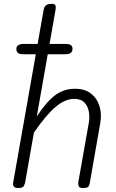

<svg xmlns="http://www.w3.org/2000/svg" viewBox="-20 -948 586 968"><path d="M72 0Q59.5 0 53.8 -4.2Q48 -8.5 46.5 -14.2Q45 -20 46 -25L199.5 -895.5Q202.5 -914 211.8 -921.2Q221 -928.5 241 -928.5Q256 -928.5 259.2 -921.8Q262.5 -915 260 -898L165.5 -361Q214 -435 258 -467.8Q302 -500.5 358 -500.5Q408 -500.5 439 -476Q470 -451.5 481.8 -412.2Q493.5 -373 485.5 -327.5L432.5 -24.5Q431.5 -18.5 427 -9.2Q422.5 0 399 0Q380.5 0 377 -9.2Q373.5 -18.5 374.5 -27.5L428 -330Q432.5 -356 428.2 -383.5Q424 -411 406.5 -430.2Q389 -449.5 353.5 -449.5Q308.5 -449.5 260.2 -409Q212 -368.5 151 -279.5L106.5 -27Q105.5 -22 100.5 -11Q95.5 0 72 0ZM97.5 -674.5Q79 -674.5 70.8 -681Q62.5 -687.5 62.5 -701.5Q62.5 -714 72.2 -720.2Q82 -726.5 100 -726.5H311.5Q329 -726.5 337.2 -720.5Q345.5 -714.5 345.5 -701.5Q345.5 -688 336.5 -681.2Q327.5 -674.5 309 -674.5Z"/></svg>

Font: Edu VIC WA NT Hand Pre
Style: Regular
Weight: 400
Designer: Tina and Corey Anderson, Eben Sorkin, Mirko Velimirovic
Foundry: Google for Education
Version: Version 1.000